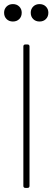

<svg xmlns="http://www.w3.org/2000/svg" viewBox="-26 -917 256 937"><path d="M88 -10V-690Q88 -700 98 -700H108Q118 -700 118 -690V-10Q118 0 108 0H98Q88 0 88 -10ZM124 -855Q124 -873 136 -885Q148 -897 167 -897Q186 -897 198 -885Q210 -873 210 -855Q210 -836 198 -824Q186 -812 167 -812Q148 -812 136 -824Q124 -836 124 -855ZM-6 -855Q-6 -873 6 -885Q18 -897 37 -897Q56 -897 68 -885Q80 -873 80 -855Q80 -836 68 -824Q56 -812 37 -812Q18 -812 6 -824Q-6 -836 -6 -855Z"/></svg>

Font: Barlow Condensed Thin
Style: Regular
Weight: 250
Width: 3
Designer: Jeremy Tribby
Foundry: Tribby Type
Version: Version 1.408